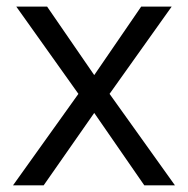

<svg xmlns="http://www.w3.org/2000/svg" viewBox="-20 -555 564 575"><path d="M19 0H110.8L262.2 -216.8L412.1 0H503.9L308.1 -273.9L494.1 -535.2H402.8L262.2 -330.1L121.1 -535.2H28.8L214.8 -273.9Z"/></svg>

Font: Open Sans
Style: Regular
Weight: 400
Foundry: Ascender Corporation
Version: Version 1.100;PS 001.100;hotconv 1.0.88;makeotf.lib2.5.64775